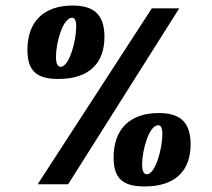

<svg xmlns="http://www.w3.org/2000/svg" viewBox="-20 -665 764 693"><path d="M226 0 627 -635H528L116 0ZM242 -645C136 -645 79 -585 79 -485C79 -408 113 -380 191 -380C304 -380 357 -439 357 -532C357 -617 314 -645 242 -645ZM199 -424C188 -424 182 -435 182 -460C182 -511 207 -601 240 -601C250 -601 255 -591 255 -568C255 -517 230 -424 199 -424ZM553 -257C447 -257 390 -197 390 -97C390 -20 424 8 502 8C615 8 668 -51 668 -144C668 -229 625 -257 553 -257ZM510 -36C499 -36 493 -47 493 -72C493 -123 518 -213 551 -213C561 -213 566 -203 566 -180C566 -129 541 -36 510 -36Z"/></svg>

Font: Racing Sans One
Style: Regular
Weight: 400
Designer: Pablo Impallari, Rodrigo Fuenzalida
Foundry: Pablo Impallari, Rodrigo Fuenzalida
Version: Version 1.001